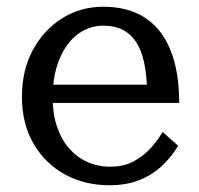

<svg xmlns="http://www.w3.org/2000/svg" viewBox="-20 -539 589 569"><path d="M136 -250Q136 -202 149 -163.5Q162 -125 185 -99Q208 -73 239 -59Q270 -45 306 -45Q347 -45 376.5 -61Q406 -77 427 -100.5Q448 -124 462 -148L508 -107Q489 -75 460.5 -48Q432 -21 393.5 -5.5Q355 10 304 10Q231 10 172.5 -22Q114 -54 79.5 -113Q45 -172 45 -252Q45 -331 77.5 -391Q110 -451 164.5 -485Q219 -519 286 -519Q341 -519 382.5 -501Q424 -483 452.5 -447.5Q481 -412 496 -358.5Q511 -305 511 -234H118V-288H444L416 -267Q415 -317 407 -354Q399 -391 383 -415Q367 -439 343 -451Q319 -463 286 -463Q255 -463 227.5 -448.5Q200 -434 179.5 -406Q159 -378 147.5 -339Q136 -300 136 -250Z"/></svg>

Font: Roboto Serif 28pt
Style: Regular
Weight: 400
Designer: Greg Gazdowicz
Foundry: Commercial Type
Version: Version 1.008